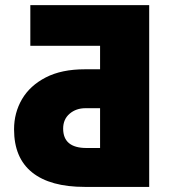

<svg xmlns="http://www.w3.org/2000/svg" viewBox="-20 -734 683 754"><path d="M313 0Q177.2 0 106.2 -56.9Q35.2 -113.8 35.2 -226.1Q35.2 -291 66.4 -344.5Q97.7 -397.9 159.7 -429.9Q221.7 -461.9 313 -461.9H373V-554.2H99.1V-713.9H565.9V0ZM319.8 -152.8H373V-309.1H315.9Q278.8 -309.1 253.4 -287.4Q228 -265.6 228 -229Q228 -152.8 319.8 -152.8Z"/></svg>

Font: Open Sans ExtraBold
Style: Regular
Weight: 800
Designer: Monotype Design Team
Foundry: Monotype Imaging Inc.
Version: Version 3.003; ttfautohint (v1.8.4)